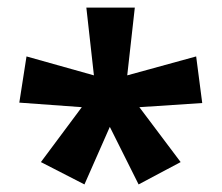

<svg xmlns="http://www.w3.org/2000/svg" viewBox="-20 -820 585 507"><path d="M336 -800 316 -621 498 -671 514 -548 348 -537 457 -392 346 -333 270 -485 203 -333 88 -392 196 -537 31 -549 50 -671 228 -621 208 -800Z"/></svg>

Font: Noto Sans Malayalam
Style: Regular
Weight: 400
Designer: Jelle Bosma - Monotype Design Team
Foundry: Monotype Imaging Inc.
Version: Version 2.103